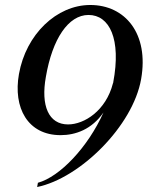

<svg xmlns="http://www.w3.org/2000/svg" viewBox="-20 -736 592 770"><path d="M342 -716C207 -716 84 -598 56 -439C32 -304 91 -194 223 -194C283 -194 348 -217 395 -285C333 -146 220 -27 132 -3L129 14C300 -21 513 -230 546 -419C578 -601 482 -716 342 -716ZM164 -428C190 -580 254 -676 335 -676C419 -676 467 -580 434 -405C434 -404 434 -403 433 -402C405 -292 318 -237 253 -237C175 -237 143 -312 164 -428Z"/></svg>

Font: RL Madena Oblique
Style: Regular
Weight: 400
Italic angle: -10°
Designer: I Kadek Wantara Putra
Foundry: Roughlines ID
Version: Version 1.000;Glyphs 3.1.2 (3151)